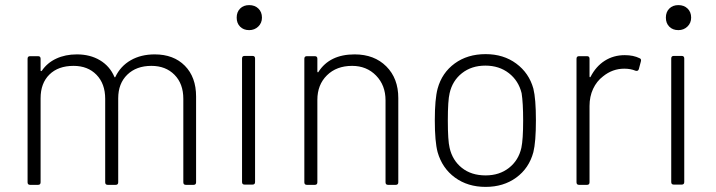

<svg xmlns="http://www.w3.org/2000/svg" viewBox="-20 -724 2805 752"><path d="M88 -10V-494Q88 -504 98 -504H129Q139 -504 139 -494V-448Q139 -446 140.5 -445.5Q142 -445 144 -447Q165 -478 200.5 -494.5Q236 -511 281 -511Q333 -511 371.5 -488Q410 -465 428 -423Q429 -421 430 -421Q431 -421 432 -423Q452 -465 492 -488Q532 -511 586 -511Q660 -511 704 -466.5Q748 -422 748 -346V-10Q748 0 738 0H708Q698 0 698 -10V-337Q698 -396 663.5 -431Q629 -466 573 -466Q514 -466 478.5 -431.5Q443 -397 443 -339V-10Q443 0 433 0H402Q392 0 392 -10V-337Q392 -396 358 -431Q324 -466 268 -466Q208 -466 173.5 -432Q139 -398 139 -339V-10Q139 0 129 0H98Q88 0 88 -10Z M928 -11V-495Q928 -505 938 -505H969Q979 -505 979 -495V-11Q979 -1 969 -1H938Q928 -1 928 -11ZM956 -704Q978 -704 992 -690.5Q1006 -677 1006 -655Q1006 -634 991.5 -620Q977 -606 956 -606Q934 -606 920.5 -619.5Q907 -633 907 -655Q907 -677 920.5 -690.5Q934 -704 956 -704Z M1172 -10V-494Q1172 -504 1182 -504H1213Q1223 -504 1223 -494V-444Q1223 -442 1224.5 -441Q1226 -440 1227 -442Q1271 -511 1369 -511Q1446 -511 1493 -464Q1540 -417 1540 -340V-10Q1540 0 1530 0H1500Q1490 0 1490 -10V-331Q1490 -390 1453 -428Q1416 -466 1359 -466Q1298 -466 1260.5 -429Q1223 -392 1223 -333V-10Q1223 0 1213 0H1182Q1172 0 1172 -10Z M1694 -128Q1683 -169 1683 -253Q1683 -336 1694 -377Q1711 -439 1761 -475.5Q1811 -512 1882 -512Q1952 -512 2002 -475Q2052 -438 2069 -377Q2079 -337 2079 -253Q2079 -168 2069 -128Q2052 -65 2002 -28.5Q1952 8 1882 8Q1812 8 1762 -28.5Q1712 -65 1694 -128ZM1741 -145Q1752 -96 1789 -66.5Q1826 -37 1882 -37Q1936 -37 1973.5 -66.5Q2011 -96 2022 -145Q2029 -178 2029 -252Q2029 -321 2023 -359Q2011 -408 1973 -437.5Q1935 -467 1881 -467Q1827 -467 1789.5 -437.5Q1752 -408 1741 -359Q1734 -330 1734 -252Q1734 -173 1741 -145Z M2238 -10V-494Q2238 -504 2248 -504H2279Q2289 -504 2289 -494V-425Q2289 -422 2290.5 -421.5Q2292 -421 2293 -423Q2314 -464 2348.5 -486Q2383 -508 2427 -508Q2461 -508 2485 -496Q2493 -493 2490 -483L2482 -453Q2479 -444 2469 -447Q2450 -455 2425 -455Q2379 -455 2342 -425Q2317 -406 2303 -376Q2289 -346 2289 -309V-10Q2289 0 2279 0H2248Q2238 0 2238 -10Z M2609 -11V-495Q2609 -505 2619 -505H2650Q2660 -505 2660 -495V-11Q2660 -1 2650 -1H2619Q2609 -1 2609 -11ZM2637 -704Q2659 -704 2673 -690.5Q2687 -677 2687 -655Q2687 -634 2672.5 -620Q2658 -606 2637 -606Q2615 -606 2601.5 -619.5Q2588 -633 2588 -655Q2588 -677 2601.5 -690.5Q2615 -704 2637 -704Z"/></svg>

Font: Barlow GEO Light
Style: Regular
Weight: 300
Designer: Jeremy Tribby
Foundry: Tribby Type
Version: Version 1.408